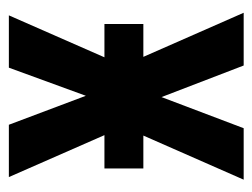

<svg xmlns="http://www.w3.org/2000/svg" viewBox="-90 -494 583 444"><g transform="rotate(-90 202.0 -271.5)"><path d="M35 -322H112L15 -543H136L203 -365L268 -543H389L292 -322H369V-232H293L395 0H273L200 -190L128 0H9L111 -232H35Z"/></g></svg>

Font: Noto Sans Display ExtraCondensed SemiBold
Style: Regular
Weight: 600
Width: 2
Designer: Monotype Design Team
Foundry: Monotype Imaging Inc.
Version: Version 2.003